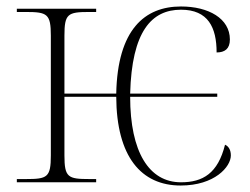

<svg xmlns="http://www.w3.org/2000/svg" viewBox="-20 -563 771 593"><path d="M538 10C643 10 693 -48 693 -83C693 -101 685 -112 675 -116C653 -28 607 0 539 0C440 0 382 -94 382 -264H651V-274H382C387 -466 448 -533 539 -533C623 -533 649 -478 649 -401C674 -401 690 -412 690 -441C690 -506 624 -543 539 -543C427 -543 343 -472 339 -274H179V-453C179 -520 189 -526 255 -526H277V-536H32V-526H60C126 -526 137 -520 137 -453V-83C137 -15 126 -10 60 -10H32V0H277V-10H256C190 -10 179 -15 179 -83V-264H339C340 -79 416 10 538 10Z"/></svg>

Font: Noto Serif Display ExtraLight
Style: Regular
Weight: 200
Designer: Monotype Design Team
Foundry: Monotype Imaging Inc.
Version: Version 2.009